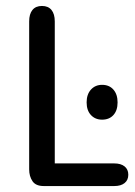

<svg xmlns="http://www.w3.org/2000/svg" viewBox="-20 -625 452 645"><path d="M164 -76V-553Q164 -578 153 -591.5Q142 -605 121 -605Q100 -605 89 -591.5Q78 -578 78 -553V-56Q78 -33 89 -16.5Q100 0 127 0H364Q386 0 398.5 -10Q411 -20 411 -38Q411 -56 398.5 -66Q386 -76 364 -76ZM323 -340Q300 -340 285.5 -324Q271 -308 271 -281Q271 -254 285.5 -238.5Q300 -223 323 -223Q347 -223 361 -238.5Q375 -254 375 -281Q375 -308 361 -324Q347 -340 323 -340Z"/></svg>

Font: Beiruti Medium
Style: Regular
Weight: 500
Designer: Arlette Boutros
Foundry: Boutros
Version: Version 1.41